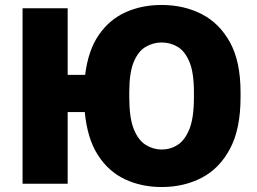

<svg xmlns="http://www.w3.org/2000/svg" viewBox="-20 -733 1025 766"><path d="M70 0V-700H250V-434.2H319.7Q331.7 -532.2 374.3 -593.8Q416.8 -655.3 481.4 -684.3Q546 -713.2 624.7 -713.2Q713.3 -713.2 784.3 -676.9Q855.3 -640.7 897.5 -564.2Q939.7 -487.7 939.7 -365V-345Q939.7 -217.7 897.3 -138.8Q855 -60 784 -23.4Q713 13.2 624.7 13.2Q544.7 13.2 478.8 -17.7Q413 -48.5 370.8 -114Q328.5 -179.5 318.2 -285.8H250V0ZM624.7 -136.5Q659.7 -136.5 688.7 -155Q717.7 -173.5 735.7 -218.1Q753.7 -262.7 753.7 -345V-365Q753.7 -443.3 735.7 -486.2Q717.7 -529 688.7 -546.2Q659.7 -563.5 624.7 -563.5Q591.2 -563.5 561.4 -546.2Q531.7 -529 513.7 -486.2Q495.7 -443.3 495.7 -365V-345Q495.7 -262.7 513.7 -218.1Q531.7 -173.5 561.4 -155Q591.2 -136.5 624.7 -136.5Z"/></svg>

Font: Golos Text
Style: Regular
Weight: 400
Designer: A.Korolkova, Vitaly Kuzmin
Foundry: ParaType Ltd
Version: Version 2.004